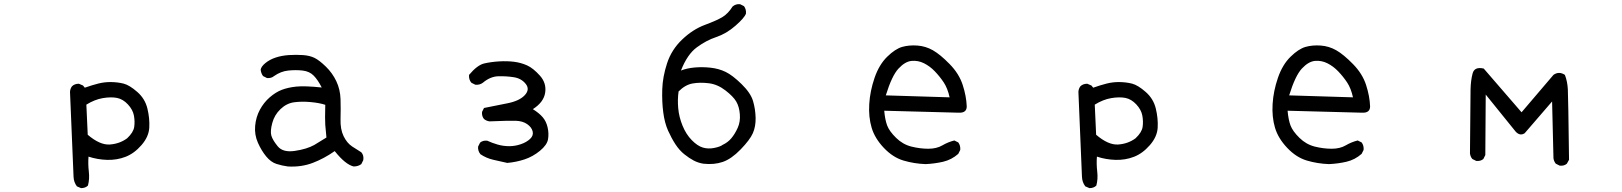

<svg xmlns="http://www.w3.org/2000/svg" viewBox="-20 -800 8040 952"><path d="M381.8 132.8 361.3 124Q345.7 103.5 344.7 76.2Q343.8 48.8 327.1 -344.7Q328.1 -360.4 336.9 -372.1Q349.6 -384.8 371.1 -384.8L391.6 -376L400.4 -365.2Q436.5 -377.9 467.3 -385.7Q498 -393.6 531.2 -393.1Q564.5 -392.6 593.3 -385.3Q622.1 -377.9 660.6 -344.2Q699.2 -310.5 710.9 -261.7Q722.7 -212.9 720.2 -167.5Q717.8 -122.1 681.6 -80.6Q645.5 -39.1 602.5 -22.5Q559.6 -5.9 511.2 -7.3Q462.9 -8.8 418.9 -23.4Q416 12.7 420.4 50.3Q424.8 87.9 416 120.1Q403.3 132.8 381.8 132.8ZM610.4 -114.3Q641.6 -143.6 645.5 -170.9Q649.4 -198.2 644 -227.1Q638.7 -255.9 614.3 -282.2Q589.8 -308.6 560.1 -314.5Q530.3 -320.3 489.7 -313.5Q449.2 -306.6 408.2 -281.2L415 -131.8Q475.6 -80.1 524.4 -83.5Q573.2 -86.9 610.4 -114.3Z M1407.2 25.4Q1377.9 21.5 1350.6 12.7Q1323.2 3.9 1299.8 -24.4Q1276.4 -52.7 1258.8 -92.3Q1241.2 -131.8 1245.1 -175.8Q1249 -219.7 1268.6 -255.9Q1288.1 -292 1317.4 -317.4Q1346.7 -342.8 1377 -354.5Q1407.2 -366.2 1448.7 -370.6Q1490.2 -375 1575.2 -366.2Q1556.6 -403.3 1535.6 -424.8Q1514.6 -446.3 1480.5 -450.2Q1446.3 -454.1 1409.2 -450.2Q1372.1 -446.3 1338.9 -422.9Q1325.2 -411.1 1303.7 -413.1L1284.2 -422.9Q1274.4 -436.5 1272.5 -454.1Q1274.4 -469.7 1295.9 -487.3Q1317.4 -504.9 1346.7 -514.6Q1376 -524.4 1412.1 -526.9Q1448.2 -529.3 1482.4 -526.9Q1516.6 -524.4 1540 -512.7Q1563.5 -501 1595.7 -469.7Q1627.9 -438.5 1647.5 -397.5Q1667 -356.4 1668.5 -308.1Q1669.9 -259.8 1668.5 -209.5Q1667 -159.2 1683.6 -125Q1700.2 -90.8 1726.1 -73.7Q1752 -56.6 1771.5 -44.9Q1785.2 -29.3 1781.2 -5.9L1771.5 13.7Q1755.9 25.4 1733.4 25.4Q1692.4 15.6 1639.6 -50.8Q1586.9 -13.7 1530.3 7.8Q1473.6 29.3 1407.2 25.4ZM1538.1 -81.1 1598.6 -118.2Q1594.7 -155.3 1592.8 -180.7Q1590.8 -206.1 1592.8 -280.3Q1563.5 -290 1520 -293.9Q1476.6 -297.9 1439 -293Q1401.4 -288.1 1371.1 -259.3Q1340.8 -230.5 1330.1 -190.4Q1319.3 -150.4 1325.2 -128.4Q1331.1 -106.4 1356.9 -74.7Q1382.8 -43 1441.9 -51.8Q1501 -60.5 1538.1 -81.1Z M2495.1 7.8Q2460 0 2425.8 -7.8Q2391.6 -15.6 2362.3 -35.2Q2348.6 -51.8 2350.6 -73.2L2360.4 -92.8Q2374 -104.5 2395.5 -102.5Q2420.9 -90.8 2448.2 -83Q2475.6 -75.2 2504.9 -75.2Q2534.2 -75.2 2562.5 -85Q2590.8 -94.7 2608.4 -111.3Q2626 -127.9 2621.1 -148.4Q2616.2 -168.9 2593.8 -184.6Q2571.3 -200.2 2536.1 -201.2Q2501 -202.1 2407.2 -198.2Q2391.6 -200.2 2379.9 -210Q2368.2 -223.6 2370.1 -245.1L2379.9 -264.6Q2438.5 -276.4 2497.1 -288.1Q2555.7 -299.8 2582 -328.1Q2608.4 -356.4 2586.9 -383.8Q2565.4 -411.1 2528.3 -417Q2491.2 -422.9 2451.2 -421.9Q2411.1 -420.9 2374 -389.6Q2358.4 -377.9 2336.9 -379.9L2317.4 -389.6Q2303.7 -405.3 2305.7 -428.7Q2346.7 -477.5 2380.9 -485.4Q2415 -493.2 2454.6 -495.6Q2494.1 -498 2528.8 -493.7Q2563.5 -489.3 2593.8 -475.6Q2624 -461.9 2657.2 -424.8Q2690.4 -387.7 2683.1 -340.3Q2675.8 -293 2622.1 -258.8Q2653.3 -239.3 2670.9 -218.8Q2688.5 -198.2 2695.3 -168Q2702.1 -137.7 2697.3 -109.4Q2692.4 -81.1 2657.2 -52.2Q2622.1 -23.4 2581.1 -9.8Q2540 3.9 2495.1 7.8Z M3467.8 11.7Q3442.4 7.8 3419.9 -3.9Q3397.5 -15.6 3373 -35.2Q3348.6 -54.7 3329.1 -84.5Q3309.6 -114.3 3292.5 -152.3Q3275.4 -190.4 3268.6 -243.2Q3261.7 -295.9 3263.7 -357.4Q3265.6 -418.9 3287.6 -486.3Q3309.6 -553.7 3362.3 -604Q3415 -654.3 3475.6 -676.8Q3536.1 -699.2 3563.5 -716.3Q3590.8 -733.4 3612.3 -767.6Q3627.9 -781.2 3649.4 -779.3L3668.9 -769.5Q3680.7 -753.9 3678.7 -732.4Q3670.9 -710.9 3626 -671.9Q3581.1 -632.8 3531.2 -616.2Q3481.4 -599.6 3434.6 -564.9Q3387.7 -530.3 3356.4 -450.2Q3385.7 -461.9 3423.8 -465.3Q3461.9 -468.8 3502.9 -464.4Q3543.9 -460 3578.1 -443.4Q3612.3 -426.8 3657.2 -382.8Q3702.1 -338.9 3713.9 -298.8Q3725.6 -258.8 3726.6 -215.8Q3727.5 -172.9 3712.9 -139.6Q3698.2 -106.4 3652.3 -59.1Q3606.4 -11.7 3563.5 2.9Q3520.5 17.6 3467.8 11.7ZM3563.5 -82Q3588.9 -93.8 3606.4 -114.7Q3624 -135.7 3637.7 -166Q3651.4 -196.3 3648.4 -233.4Q3645.5 -270.5 3630.9 -295.9Q3616.2 -321.3 3577.1 -351.6Q3538.1 -381.8 3494.6 -387.2Q3451.2 -392.6 3414.6 -386.2Q3377.9 -379.9 3344.7 -346.7Q3338.9 -307.6 3342.8 -263.7Q3346.7 -219.7 3364.3 -176.8Q3381.8 -133.8 3410.2 -105Q3438.5 -76.2 3464.8 -68.4Q3491.2 -60.5 3521 -66.4Q3550.8 -72.3 3563.5 -82Z M4569.3 13.7Q4512.7 11.7 4460 -3.9Q4407.2 -19.5 4362.3 -66.9Q4317.4 -114.3 4301.8 -167Q4286.1 -219.7 4290 -284.2Q4293.9 -348.6 4316.4 -414.1Q4338.9 -479.5 4378.9 -518.6Q4418.9 -557.6 4453.1 -567.4Q4487.3 -577.1 4528.3 -574.2Q4569.3 -571.3 4605.5 -550.8Q4641.6 -530.3 4688.5 -482.4Q4735.4 -434.6 4753.4 -378.9Q4771.5 -323.2 4773.4 -272.5Q4773.4 -239.3 4733.4 -241.2L4364.3 -251Q4368.2 -206.1 4378.9 -177.7Q4389.6 -149.4 4422.9 -116.7Q4456.1 -84 4499 -73.2Q4542 -62.5 4583 -62.5Q4624 -62.5 4652.3 -79.1Q4680.7 -95.7 4711.9 -103.5L4731.4 -93.8Q4743.2 -78.1 4741.2 -56.6L4731.4 -37.1Q4698.2 -7.8 4656.2 2Q4614.3 11.7 4569.3 13.7ZM4688.5 -317.4Q4678.7 -362.3 4659.2 -391.6Q4639.6 -420.9 4615.2 -446.3Q4590.8 -471.7 4561.5 -486.3Q4532.2 -501 4500 -498Q4467.8 -495.1 4435.1 -460Q4402.3 -424.8 4372.1 -327.1Z M5381.8 132.8 5361.3 124Q5345.7 103.5 5344.7 76.2Q5343.8 48.8 5327.1 -344.7Q5328.1 -360.4 5336.9 -372.1Q5349.6 -384.8 5371.1 -384.8L5391.6 -376L5400.4 -365.2Q5436.5 -377.9 5467.3 -385.7Q5498 -393.6 5531.2 -393.1Q5564.5 -392.6 5593.3 -385.3Q5622.1 -377.9 5660.6 -344.2Q5699.2 -310.5 5710.9 -261.7Q5722.7 -212.9 5720.2 -167.5Q5717.8 -122.1 5681.6 -80.6Q5645.5 -39.1 5602.5 -22.5Q5559.6 -5.9 5511.2 -7.3Q5462.9 -8.8 5418.9 -23.4Q5416 12.7 5420.4 50.3Q5424.8 87.9 5416 120.1Q5403.3 132.8 5381.8 132.8ZM5610.4 -114.3Q5641.6 -143.6 5645.5 -170.9Q5649.4 -198.2 5644 -227.1Q5638.7 -255.9 5614.3 -282.2Q5589.8 -308.6 5560.1 -314.5Q5530.3 -320.3 5489.7 -313.5Q5449.2 -306.6 5408.2 -281.2L5415 -131.8Q5475.6 -80.1 5524.4 -83.5Q5573.2 -86.9 5610.4 -114.3Z M6569.3 13.7Q6512.7 11.7 6460 -3.9Q6407.2 -19.5 6362.3 -66.9Q6317.4 -114.3 6301.8 -167Q6286.1 -219.7 6290 -284.2Q6293.9 -348.6 6316.4 -414.1Q6338.9 -479.5 6378.9 -518.6Q6418.9 -557.6 6453.1 -567.4Q6487.3 -577.1 6528.3 -574.2Q6569.3 -571.3 6605.5 -550.8Q6641.6 -530.3 6688.5 -482.4Q6735.4 -434.6 6753.4 -378.9Q6771.5 -323.2 6773.4 -272.5Q6773.4 -239.3 6733.4 -241.2L6364.3 -251Q6368.2 -206.1 6378.9 -177.7Q6389.6 -149.4 6422.9 -116.7Q6456.1 -84 6499 -73.2Q6542 -62.5 6583 -62.5Q6624 -62.5 6652.3 -79.1Q6680.7 -95.7 6711.9 -103.5L6731.4 -93.8Q6743.2 -78.1 6741.2 -56.6L6731.4 -37.1Q6698.2 -7.8 6656.2 2Q6614.3 11.7 6569.3 13.7ZM6688.5 -317.4Q6678.7 -362.3 6659.2 -391.6Q6639.6 -420.9 6615.2 -446.3Q6590.8 -471.7 6561.5 -486.3Q6532.2 -501 6500 -498Q6467.8 -495.1 6435.1 -460Q6402.3 -424.8 6372.1 -327.1Z M7713.9 21.5 7694.3 11.7Q7684.6 0 7682.6 -15.6L7675.8 -296.9Q7575.2 -180.7 7540 -139.6Q7516.6 -124 7495.1 -147.5L7346.7 -331.1L7344.7 -31.2L7335 -11.7Q7321.3 0 7299.8 -2L7280.3 -11.7Q7270.5 -23.4 7268.6 -39.1Q7270.5 -311.5 7271.5 -356.4Q7272.5 -401.4 7281.7 -436Q7291 -470.7 7336.9 -460L7524.4 -243.2L7682.6 -428.7Q7710 -448.2 7739.3 -428.7Q7752 -395.5 7753.9 -356.4Q7755.9 -317.4 7759.8 -7.8L7749 11.7Q7735.4 23.4 7713.9 21.5Z"/></svg>

Font: JasonHandwriting2
Style: Regular
Weight: 400
Version: Version 1.05.10